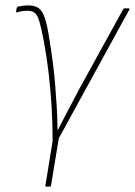

<svg xmlns="http://www.w3.org/2000/svg" viewBox="-20 -510 502 715"><path d="M152 185Q148 185 149 181L176 15Q176 -49 172 -115Q168 -181 160.5 -243Q153 -305 143 -358Q134 -405 127 -429Q120 -453 110 -461.5Q100 -470 83 -470Q73 -470 63 -468.5Q53 -467 43 -464Q39 -463 40 -467L42 -479Q43 -485 49 -486Q60 -488 68.5 -489Q77 -490 86 -490Q109 -490 123.5 -480Q138 -470 147 -443Q156 -416 164 -364Q172 -314 177.5 -271Q183 -228 186 -187Q189 -150 191.5 -109Q194 -68 194 -27H196Q207 -49 219.5 -72.5Q232 -96 246 -123Q260 -150 277 -182L439 -476Q441 -479 445 -479H459Q463 -479 462 -475L199 5L170 181Q169 185 166 185Z"/></svg>

Font: Sofia Sans Semi Condensed Thin
Style: Italic
Weight: 250
Italic angle: -9°
Version: Version 4.100